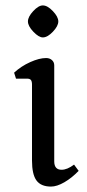

<svg xmlns="http://www.w3.org/2000/svg" viewBox="-20 -675 322 708"><path d="M83 -596Q83 -613 102.5 -634Q122 -655 138 -655Q155 -655 175 -634Q195 -613 195 -596Q195 -579 175 -558Q155 -537 138 -537Q123 -537 103 -558Q83 -579 83 -596ZM98 -83V-363Q98 -375 94 -380Q90 -385 80 -385H39L32 -407Q58 -431 91.5 -446Q125 -461 150 -461Q163 -461 171.5 -453.5Q180 -446 180 -434V-80Q180 -49 207 -49Q228 -49 253 -68L270 -45Q245 -19 217.5 -3Q190 13 168 13Q131 13 114.5 -9.5Q98 -32 98 -83Z"/></svg>

Font: Kurale
Style: Regular
Weight: 400
Designer: Eduardo Rodriguez Tunni
Foundry: Eduardo Rodriguez Tunni
Version: Version 2.000